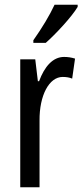

<svg xmlns="http://www.w3.org/2000/svg" viewBox="-20 -786 346 806"><path d="M306 -757V-766H209C188 -721 158 -671 120 -617V-606H172C213 -642 281 -715 306 -757ZM249 -547C202 -547 167 -507 144 -445H139L128 -537H65V0H146V-280C145 -385 186 -463 243 -463C258 -463 271 -461 283 -456L295 -540C279 -545 264 -547 249 -547Z"/></svg>

Font: Noto Sans Thai Looped ExtraCondensed
Style: Regular
Weight: 400
Width: 2
Designer: Sasikarn Vongin, Ben Mitchell
Foundry: The Fontpad Ltd
Version: Version 1.001